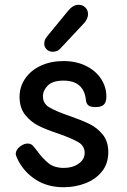

<svg xmlns="http://www.w3.org/2000/svg" viewBox="-20 -779 532 805"><path d="M53 -113Q46 -127 46 -135Q47 -152 65 -165.5Q83 -179 101 -177Q111 -175 116.5 -169.5Q122 -164 132 -151Q159 -114 183.5 -94.5Q208 -75 248 -75Q285 -75 310 -93Q335 -111 335 -138Q335 -167 309 -182.5Q283 -198 227 -218Q175 -235 142 -251.5Q109 -268 85.5 -297.5Q62 -327 62 -373Q62 -415 85.5 -449.5Q109 -484 151 -503.5Q193 -523 246 -523Q300 -523 341 -502.5Q382 -482 404 -448Q426 -414 426 -374Q426 -351 415.5 -340.5Q405 -330 381 -330Q357 -330 349 -338.5Q341 -347 340 -361Q336 -400 312.5 -420.5Q289 -441 246 -441Q201 -441 180.5 -420.5Q160 -400 160 -375Q160 -345 186.5 -329Q213 -313 271 -293Q323 -275 355.5 -259Q388 -243 411 -214.5Q434 -186 434 -141Q434 -93 407.5 -60Q381 -27 338 -10.5Q295 6 247 6Q178 6 128 -27Q78 -60 53 -113ZM166 -589Q163 -610 178 -627L265 -733Q286 -759 309 -759Q326 -759 337.5 -748Q349 -737 349 -720Q349 -698 327 -676L239 -582Q229 -570 220.5 -566Q212 -562 201 -562Q188 -562 178.5 -569.5Q169 -577 166 -589Z"/></svg>

Font: Mali Medium
Style: Regular
Weight: 500
Version: Version 1.000; ttfautohint (v1.6)